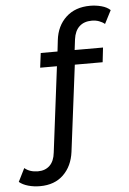

<svg xmlns="http://www.w3.org/2000/svg" viewBox="-154 -793 700 1038"><g transform="rotate(-5 196.0 -274.0)"><path d="M21 200Q-13 200 -43 191.5Q-73 183 -92 167L-56 95Q-28 119 17 119Q56 119 80.5 95.5Q105 72 110 26L168 -438H77L87 -517H178L185 -578Q194 -655 244 -701.5Q294 -748 375 -748Q406 -748 436 -740Q466 -732 484 -715L447 -643Q434 -654 416 -660.5Q398 -667 377 -667Q335 -667 309.5 -643.5Q284 -620 278 -574L271 -517H425L416 -438H265L206 30Q196 107 148 153.5Q100 200 21 200Z"/></g></svg>

Font: Montserrat Z Med
Style: Regular
Weight: 500
Designer: Julieta Ulanovsky
Foundry: Julieta Ulanovsky
Version: Version 8.000